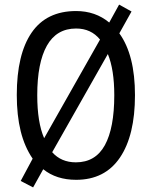

<svg xmlns="http://www.w3.org/2000/svg" viewBox="-20 -772 659 835"><path d="M567 -358Q567 -183 501.5 -86.5Q436 10 311 10Q225 10 168 -36L124 43L70 15L122 -82Q87 -133 70 -201.5Q53 -270 53 -359Q53 -536 117.5 -630Q182 -724 311 -724Q395 -724 455 -674L498 -752L552 -722L499 -627Q567 -533 567 -358ZM142 -358Q142 -240 172 -171L415 -600Q376 -648 311 -648Q226 -648 184 -573.5Q142 -499 142 -358ZM477 -358Q477 -469 449 -537L207 -110Q246 -66 310 -66Q395 -66 436 -140.5Q477 -215 477 -358Z"/></svg>

Font: Noto Sans Malayalam Condensed
Style: Regular
Weight: 400
Width: 3
Designer: Jelle Bosma - Monotype Design Team
Foundry: Monotype Imaging Inc.
Version: Version 2.104; ttfautohint (v1.8.4.7-5d5b)